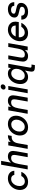

<svg xmlns="http://www.w3.org/2000/svg" viewBox="2226 -3041 1021 5513"><g transform="rotate(-90 2736.5 -284.5)"><path d="M38 -218Q38 -312 82 -392.5Q126 -473 202 -520.5Q278 -568 371 -568Q467 -568 526 -518Q585 -468 590 -384H471Q464 -427 433.5 -451Q403 -475 354 -475Q296 -475 249.5 -440.5Q203 -406 177 -350.5Q151 -295 151 -233Q151 -164 187.5 -123Q224 -82 285 -82Q337 -82 377.5 -109Q418 -136 439 -183H558Q523 -93 444.5 -41Q366 11 268 11Q198 11 146 -17.5Q94 -46 66 -98Q38 -150 38 -218Z M629 0 764 -763H874L823 -479Q868 -528 909 -548Q950 -568 997 -568Q1077 -568 1118 -530Q1159 -492 1159 -417Q1159 -384 1149 -328L1091 0H981L1039 -329Q1045 -362 1045 -388Q1045 -434 1024 -454.5Q1003 -475 957 -475Q879 -475 841 -420.5Q803 -366 785 -261L739 0Z M1219 0 1318 -557H1427L1414 -486Q1457 -530 1501 -549Q1545 -568 1600 -568H1610L1591 -460H1561Q1495 -460 1450 -423Q1395 -377 1378 -275L1329 0Z M1602 -219Q1602 -313 1646.5 -393Q1691 -473 1767.5 -520.5Q1844 -568 1937 -568Q2008 -568 2061 -539.5Q2114 -511 2142.5 -459.5Q2171 -408 2171 -340Q2171 -247 2126.5 -166Q2082 -85 2004.5 -37Q1927 11 1834 11Q1763 11 1710.5 -17.5Q1658 -46 1630 -98Q1602 -150 1602 -219ZM2057 -324Q2057 -390 2019.5 -431Q1982 -472 1920 -472Q1863 -472 1816 -438.5Q1769 -405 1742 -350.5Q1715 -296 1715 -236Q1715 -168 1752.5 -126.5Q1790 -85 1852 -85Q1909 -85 1956 -119Q2003 -153 2030 -208.5Q2057 -264 2057 -324Z M2226 0 2325 -557H2434L2421 -479Q2466 -528 2507 -548Q2548 -568 2595 -568Q2675 -568 2715.5 -530Q2756 -492 2756 -417Q2756 -384 2746 -328L2688 0H2578L2636 -329Q2642 -362 2642 -388Q2642 -434 2621 -454.5Q2600 -475 2554 -475Q2477 -475 2438.5 -420Q2400 -365 2382 -261L2336 0Z M2926 0H2816L2915 -557H3024ZM2921 -692Q2921 -726 2947.5 -750.5Q2974 -775 3008 -775Q3036 -775 3053.5 -759Q3071 -743 3071 -717Q3071 -683 3044.5 -659Q3018 -635 2984 -635Q2957 -635 2939 -651Q2921 -667 2921 -692Z M3555 206Q3494 206 3465 183.5Q3436 161 3436 115Q3436 100 3439 80L3467 -79Q3421 -29 3378 -9Q3335 11 3281 11Q3188 11 3134 -49Q3080 -109 3080 -208Q3080 -301 3119 -384Q3158 -467 3227.5 -517.5Q3297 -568 3384 -568Q3438 -568 3473.5 -548Q3509 -528 3538 -479L3552 -557H3662L3552 67Q3551 72 3551 79Q3551 110 3594 110H3641L3624 206ZM3517 -325Q3517 -392 3481.5 -432Q3446 -472 3386 -472Q3330 -472 3285.5 -437Q3241 -402 3216.5 -346Q3192 -290 3192 -230Q3192 -164 3225 -124.5Q3258 -85 3318 -85Q3375 -85 3420.5 -119.5Q3466 -154 3491.5 -209.5Q3517 -265 3517 -325Z M3733 -80Q3725 -106 3725 -138Q3725 -166 3735 -229L3793 -557H3903L3845 -228Q3839 -194 3839 -169Q3839 -131 3853 -110Q3875 -82 3927 -82Q3986 -82 4027 -120Q4053 -144 4069.5 -185Q4086 -226 4099 -296L4145 -557H4255L4156 0H4046L4060 -79Q4016 -32 3975.5 -10.5Q3935 11 3886 11Q3763 11 3733 -80Z M4310 -217Q4310 -309 4354 -390Q4398 -471 4474 -519.5Q4550 -568 4641 -568Q4705 -568 4757.5 -543.5Q4810 -519 4841 -469.5Q4872 -420 4872 -349Q4871 -313 4860 -256H4423Q4422 -250 4422 -237Q4422 -171 4459.5 -128Q4497 -85 4560 -85Q4613 -85 4656 -112.5Q4699 -140 4724 -183H4838Q4795 -97 4719 -43Q4643 11 4541 11Q4470 11 4417.5 -18Q4365 -47 4337.5 -98.5Q4310 -150 4310 -217ZM4761 -345Q4761 -365 4756 -376Q4752 -422 4716 -449.5Q4680 -477 4628 -477Q4581 -477 4541.5 -456.5Q4502 -436 4474 -398Q4458 -377 4445 -345Z M4929 -183H5041Q5044 -134 5076.5 -107Q5109 -80 5171 -80Q5226 -80 5262 -103Q5298 -126 5298 -167Q5298 -200 5265 -216Q5232 -232 5169 -244Q5113 -255 5076.5 -267.5Q5040 -280 5014.5 -306Q4989 -332 4989 -376Q4989 -435 5021.5 -478.5Q5054 -522 5108.5 -545Q5163 -568 5229 -568Q5324 -568 5377.5 -519.5Q5431 -471 5431 -385H5328Q5324 -432 5293.5 -455Q5263 -478 5213 -478Q5161 -478 5130 -457Q5099 -436 5099 -400Q5099 -370 5129.5 -356.5Q5160 -343 5222 -332Q5280 -321 5318.5 -308.5Q5357 -296 5383.5 -269Q5410 -242 5410 -195Q5410 -133 5376 -86Q5342 -39 5284 -14Q5226 11 5155 11Q5050 11 4989.5 -38Q4929 -87 4929 -183Z"/></g></svg>

Font: Open Sauce One Medium Italic
Style: Regular
Weight: 500
Italic angle: -10°
Designer: Alfredo Marco Pradil
Foundry: Creative Sauce Fz LLC
Version: Version 1.477